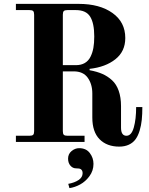

<svg xmlns="http://www.w3.org/2000/svg" viewBox="-20 -732 770 990"><path d="M304 -396H371Q398 -396 417 -407Q436 -418 446.5 -439Q457 -460 461.5 -485Q466 -510 466 -544Q466 -612 445 -646Q424 -680 371 -680H328Q314 -680 309 -675Q304 -670 304 -656ZM62 0V-32H132Q146 -32 151 -37Q156 -42 156 -56V-656Q156 -670 151 -675Q146 -680 132 -680H62V-712H386Q494 -712 560 -665Q626 -618 626 -536Q626 -467 575 -426.5Q524 -386 442 -377V-370Q480 -363 507.5 -351Q535 -339 557.5 -318.5Q580 -298 592 -264Q604 -230 604 -185V-74Q604 -32 632 -32Q658 -32 670 -75Q682 -118 682 -180H714Q714 -143 711 -114Q708 -85 700 -58.5Q692 -32 679 -14Q666 4 644.5 14Q623 24 595 24Q531 24 493.5 -14Q456 -52 456 -126V-250Q456 -298 432.5 -331Q409 -364 360 -364H304V-56Q304 -42 309 -37Q314 -32 328 -32H416V0ZM331 86Q331 62 349 47Q367 32 388 32Q424 32 443 57Q462 82 462 113Q462 148 441.5 176Q421 204 393.5 219Q366 234 338 238L332 216Q365 210 385.5 196Q406 182 406 161Q406 146 396 140Q390 136 372 136Q355 136 343 122Q331 108 331 86Z"/></svg>

Font: Old Standard TT
Style: Bold
Weight: 700
Designer: Alexey Kryukov <alexios@thessalonica.org.ru>
Version: Version 2.2